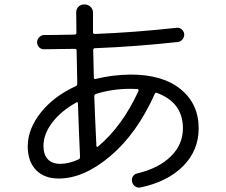

<svg xmlns="http://www.w3.org/2000/svg" viewBox="-20 -823 1040 882"><path d="M331.1 -352.5Q260.7 -313.5 220.2 -260.3Q179.7 -207 179.7 -153.3Q179.7 -112.3 199.7 -91.3Q219.7 -70.3 256.8 -70.3Q295.9 -70.3 340.8 -90.8Q347.7 -93.8 347.7 -102.5Q343.8 -179.7 337.9 -348.6Q337.9 -351.6 335.4 -353Q333 -354.5 331.1 -352.5ZM420.9 -391.6Q413.1 -388.7 413.1 -379.9Q415 -316.4 422.9 -151.4Q422.9 -149.4 425.3 -148.4Q427.7 -147.5 429.7 -149.4Q542 -243.2 616.2 -405.3Q617.2 -408.2 615.7 -411.1Q614.3 -414.1 611.3 -414.1Q601.6 -415 580.1 -415Q495.1 -415 420.9 -391.6ZM250 -2.9Q182.6 -2.9 145 -42.5Q107.4 -82 107.4 -150.4Q107.4 -229.5 166.5 -304.7Q225.6 -379.9 327.1 -426.8Q335 -429.7 335 -438.5L332 -590.8Q332 -598.6 322.3 -598.6Q230.5 -596.7 181.6 -596.7Q168 -596.7 159.2 -606.4Q150.4 -616.2 150.4 -628.9Q150.4 -641.6 160.2 -651.9Q169.9 -662.1 182.6 -662.1Q231.4 -662.1 322.3 -664.1Q331.1 -664.1 331.1 -672.9Q331.1 -687.5 330.6 -718.8Q330.1 -750 330.1 -766.1Q330.1 -782.2 340.8 -792.5Q351.6 -802.7 367.7 -802.7Q383.8 -802.7 395.5 -792Q407.2 -781.2 407.2 -764.6V-674.8Q407.2 -667 416 -667Q595.7 -673.8 791 -695.3Q804.7 -697.3 814.9 -688Q825.2 -678.7 826.2 -666Q827.1 -652.3 817.9 -641.6Q808.6 -630.9 795.9 -629.9Q596.7 -608.4 416 -601.6Q408.2 -601.6 408.2 -592.8L411.1 -466.8Q411.1 -463.9 413.1 -461.4Q415 -459 418 -460Q495.1 -479.5 580.1 -480.5Q727.5 -480.5 810.1 -413.1Q892.6 -345.7 892.6 -233.4Q892.6 -131.8 821.3 -60.1Q750 11.7 626 38.1Q613.3 41 601.6 33.7Q589.8 26.4 586.9 11.7Q584 -1 590.3 -12.2Q596.7 -23.4 610.4 -26.4Q709 -49.8 764.6 -104.5Q820.3 -159.2 820.3 -233.4Q820.3 -352.5 700.2 -396.5Q694.3 -399.4 690.4 -390.6Q609.4 -210 487.3 -106.4Q365.2 -2.9 250 -2.9Z"/></svg>

Font: Rounded Mgen+ 2m regular
Style: Regular
Weight: 400
Designer: [Source Han Sans]
Ryoko NISHIZUKA  (kana & ideographs); Paul D. Hunt (Latin, Greek & Cyrillic); Wenlong ZHANG  (bopomofo
Version: Version 1.059.20150602